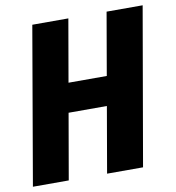

<svg xmlns="http://www.w3.org/2000/svg" viewBox="-84 -783 782 855"><g transform="rotate(-10 307.0 -355.5)"><path d="M459.5 -428.7 436.5 -296.9H155.8L178.7 -428.7ZM281.7 -710.9 158.2 0H-3.9L118.7 -710.9ZM617.7 -710.9 494.1 0H331.5L454.6 -710.9Z"/></g></svg>

Font: Roboto Condensed Black
Style: Italic
Weight: 900
Italic angle: -12°
Designer: Christian Robertson
Foundry: Google
Version: Version 3.008; 2023